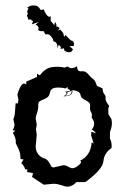

<svg xmlns="http://www.w3.org/2000/svg" viewBox="-20 -698 484 717"><path d="M231.9 -1Q226.6 -1 221.2 -2.7Q215.8 -4.4 209.5 -6.3Q203.1 -8.3 195.8 -10Q188.5 -11.7 179.2 -11.7L143.6 -8.3L99.6 -37.1L103.5 -51.3L80.6 -55.7L82.5 -62.5Q82.5 -65.9 79.1 -65.9L74.2 -64.9Q71.3 -77.6 59.6 -88.9L67.9 -103L56.6 -104Q56.6 -120.1 53.7 -129.9Q49.3 -143.6 41.5 -157.7Q38.6 -162.6 38.6 -167L39.1 -170.9Q39.1 -181.2 28.3 -202.1L37.1 -210L27.3 -211.4Q34.2 -224.1 34.2 -233.9L29.8 -252.9Q29.8 -254.4 30.8 -255.6Q31.7 -256.8 32.7 -260.3Q33.7 -263.7 34.9 -270.3Q36.1 -276.9 36.6 -289.6Q37.6 -314 40 -314L43.9 -310.1Q44.9 -310.1 46.9 -314.9Q48.8 -319.8 48.8 -326.7L44.9 -344.2Q47.9 -357.9 55.2 -372.1Q62.5 -386.2 70.3 -386.2Q74.2 -386.2 78.1 -382.3V-393.1L118.2 -410.6V-422.4L128.9 -416.5Q148.4 -443.4 173.8 -447.3L193.4 -448.7Q211.4 -448.7 220.2 -445.3L232.9 -449.7Q239.3 -443.4 248 -443.4Q256.3 -443.4 267.6 -450.7Q267.6 -431.6 281.7 -431.6L286.6 -432.1Q294.9 -432.1 300.3 -429.2Q307.1 -424.8 316.9 -412.6Q320.3 -407.7 325.2 -404.8Q335 -400.4 341.8 -377.4L363.3 -367.7Q363.3 -354.5 368.9 -347.4Q374.5 -340.3 374.5 -335L374 -330.1Q374 -319.3 387.7 -302.7L384.3 -291.5L384.8 -272L396.5 -252.4L397.9 -238.8Q397.9 -222.2 390.6 -205.6V-180.2Q397 -168 397 -152.8L396.5 -145Q369.1 -127.4 366.2 -96.2Q363.3 -64.9 298.8 -18.1H265.6Q250 -1 231.9 -1ZM250 -69.8Q259.8 -69.8 271.2 -78.9Q282.7 -87.9 282.7 -93.3Q282.7 -96.2 279.3 -98.1Q318.8 -116.7 322.3 -166.5L329.6 -161.6L320.3 -192.9L321.3 -206.5L337.4 -199.7Q333 -210.4 322.3 -213.4Q331.5 -224.1 331.5 -235.8Q331.5 -247.6 322.3 -258.3L323.2 -267.1Q323.2 -275.4 319.6 -280.3Q315.9 -285.2 315.9 -294.9L316.4 -304.7Q316.4 -312 311.3 -316.2Q306.2 -320.3 299.6 -323.7Q293 -327.1 287.4 -331.3Q281.7 -335.4 280.8 -343.3Q278.8 -357.9 250 -361.8L250.5 -357.4Q250.5 -338.4 216.8 -338.4Q228.5 -344.2 228.5 -349.6Q228.5 -353 224.1 -356Q241.2 -357.9 242.2 -359.9Q242.2 -362.8 232.4 -366.7V-373.5L224.6 -367.7Q212.9 -371.1 196.8 -371.1Q169.9 -371.1 167 -353.5Q164.1 -339.4 156.7 -334.2Q149.4 -329.1 141.8 -326.4Q134.3 -323.7 128.4 -319.8Q122.6 -315.9 122.6 -304.7L123 -304.2Q123 -290 118.2 -276.1Q113.3 -262.2 113.3 -255.9L117.2 -231.9L114.3 -215.3L117.2 -194.8L113.3 -151.4Q113.3 -123 139.2 -108.4Q150.9 -106 156.5 -100.1Q162.1 -94.2 165.3 -88.1Q168.5 -82 171.1 -77.4Q173.8 -72.8 180.7 -72.8L216.8 -81.1Q225.1 -81.1 234.9 -75.4Q244.6 -69.8 250 -69.8ZM232.9 -341.3Q248 -344.2 248 -359.9Q240.7 -355 229 -354.5L232.9 -352.1Q230.5 -344.7 223.1 -340.3ZM238.8 -502.9Q230.5 -502.9 221.2 -507.8L218.8 -517.6L208.5 -515.6Q205.6 -515.6 205.6 -517.6L208 -522.5L199.2 -530.8L195.3 -518.1Q194.3 -541.5 181.2 -543Q178.7 -543 178.7 -547.6Q178.7 -552.2 171.4 -561.3Q164.1 -570.3 156.2 -570.3L150.4 -569.3L142.1 -582L135.7 -581.5Q123 -581.5 123 -587.9L124 -593.8Q124 -600.6 112.8 -606L124 -616.2L100.6 -607.4L100.1 -612.8L103.5 -616.7Q103.5 -620.6 92.3 -626L86.4 -624L80.1 -642.1Q84 -643.6 84 -646.5L81.1 -655.3L85.9 -665.5Q85.9 -668 81.5 -668.9Q90.8 -677.7 105 -677.7Q114.7 -677.7 119.4 -675Q124 -672.4 126.2 -669.2Q128.4 -666 130.1 -663.3Q131.8 -660.6 135.7 -660.6L142.6 -663.6Q154.8 -635.3 165 -635.3L169.4 -637.2V-619.6L183.1 -604L185.1 -616.2Q190.9 -609.4 190.9 -602.5L190.4 -598.1L196.3 -598.6L203.1 -592.3L195.3 -584L205.1 -587.4L216.3 -574.2Q218.3 -560.5 220.7 -560.5L223.6 -567.9L244.1 -547.4Q256.3 -545.4 256.3 -532.7L255.4 -525.9H239.3L252.4 -514.2Q248.5 -502.9 238.8 -502.9Z"/></svg>

Font: Truetypewriter PolyglOTT
Style: Regular
Weight: 400
Designer: Sergey Beatoff a.k.a. Sam_T
Version: Version 3.76